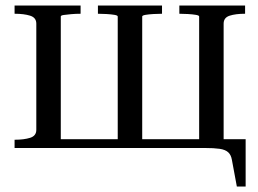

<svg xmlns="http://www.w3.org/2000/svg" viewBox="-20 -538 938 698"><path d="M112 -452Q112 -474 89.5 -481Q67 -488 34 -488H33V-518H273V-488Q255 -488 238.5 -486.5Q222 -485 211.5 -483.5Q201 -482 201 -478V0H33V-30H34Q67 -30 89.5 -37Q112 -44 112 -66ZM704 -478Q704 -482 692 -484Q680 -486 663 -487Q646 -488 632 -488V-518H871V-488H870Q837 -488 815 -481Q793 -474 793 -452V0H704ZM704 0V-32H873V140H841L823 43Q820 25 809.5 15.5Q799 6 778.5 3Q758 0 724 0ZM172 0V-32H739V0ZM336 -488V-518H569V-488Q555 -488 538 -487Q521 -486 509 -484Q497 -482 497 -478V0H408V-478Q408 -482 396 -484Q384 -486 367 -487Q350 -488 336 -488Z"/></svg>

Font: Roboto Serif 144pt
Style: Regular
Weight: 400
Version: Version 1.008